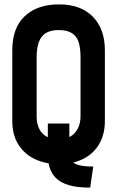

<svg xmlns="http://www.w3.org/2000/svg" viewBox="-20 -737 535 875"><path d="M296 -45V-174H198L198 -31Q198 -1 206 26Q214 53 234.5 74Q255 95 293 106.5Q331 118 391 118L405 22Q370 22 348.5 17.5Q327 13 315.5 5Q304 -3 300 -16Q296 -29 296 -45ZM36 -508V-186Q36 -121 64.5 -77Q93 -33 141 -11Q189 11 248 11Q311 11 358.5 -12.5Q406 -36 432 -80.5Q458 -125 458 -186V-507Q458 -605 403 -661Q348 -717 249 -717Q150 -717 93 -663.5Q36 -610 36 -508ZM147 -206V-476Q147 -519 157.5 -546.5Q168 -574 190 -587Q212 -600 247 -600Q285 -600 307 -586.5Q329 -573 338 -546Q347 -519 347 -476V-207Q347 -176 335 -152Q323 -128 301 -115Q279 -102 247 -102Q215 -102 192.5 -114.5Q170 -127 158.5 -150.5Q147 -174 147 -206Z"/></svg>

Font: Advent Pro
Style: Regular
Weight: 400
Designer: VivaRado, Andreas Kalpakidis
Foundry: VivaRado, Andreas Kalpakidis
Version: Version 3.000